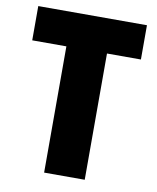

<svg xmlns="http://www.w3.org/2000/svg" viewBox="-81 -777 687 841"><g transform="rotate(10 262.5 -357.0)"><path d="M353.5 0H172.9V-561.5H21V-713.9H504.4V-561.5H353.5Z"/></g></svg>

Font: Open Sans SemiCondensed ExtraBold
Style: Regular
Weight: 800
Width: 4
Designer: Monotype Design Team
Foundry: Monotype Imaging Inc.
Version: Version 3.000